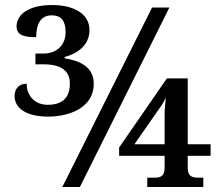

<svg xmlns="http://www.w3.org/2000/svg" viewBox="-20 -744 880 764"><path d="M172 -280C252 -280 353 -313 353 -411C353 -480 294 -503 237 -512V-517C294 -533 336 -567 336 -625C336 -687 277 -724 187 -724C95 -724 46 -687 46 -639C46 -604 75 -596 124 -596C124 -642 138 -683 186 -683C225 -683 241 -659 241 -616C241 -563 204 -531 154 -531H121V-488H154C227 -488 258 -459 258 -412C258 -351 224 -327 170 -327C114 -327 86 -368 86 -411C55 -411 38 -390 38 -362C38 -313 85 -280 172 -280ZM228 0H298L654 -714H585ZM566 0H789V-37H769C747 -37 727 -41 727 -75V-124H818V-170H727V-432H644L454 -157V-124H635V-75C635 -41 616 -37 594 -37H566ZM515 -170 625 -328C628 -333 635 -345 640 -356C637 -331 635 -306 635 -285V-170Z"/></svg>

Font: Noto Serif Medium
Style: Regular
Weight: 500
Designer: Monotype Design Team
Foundry: Monotype Imaging Inc.
Version: Version 2.013